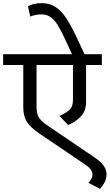

<svg xmlns="http://www.w3.org/2000/svg" viewBox="-40 -994 702 1229"><path d="M642 120Q642 146 632 168Q622 190 600 215L526 176Q552 150 552 124Q552 108 541.5 92Q531 76 499 55L211 -140Q154 -179 131.5 -215Q109 -251 109 -307V-578H-20V-647H421L385 -725Q356 -789 334.5 -825.5Q313 -862 287 -882Q261 -902 227 -902Q188 -902 154 -888L139 -954Q177 -974 226 -974Q277 -974 315 -949.5Q353 -925 385 -876Q417 -827 457 -741L501 -647H612V-578H511V-339Q511 -282 474.5 -246Q438 -210 396 -194L340 -252Q383 -270 405 -291Q427 -312 427 -352V-578H194V-310Q194 -266 209 -242Q224 -218 259 -194L563 12Q607 42 624.5 68Q642 94 642 120Z"/></svg>

Font: Martel Sans
Style: Regular
Weight: 400
Designer: Dan Reynolds and Mathieu Réguer
Foundry: Dan Reynolds and Mathieu Réguer
Version: Version 1.002; ttfautohint (v1.1) -l 5 -r 5 -G 72 -x 0 -D la